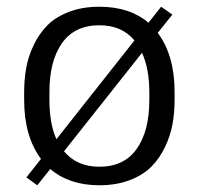

<svg xmlns="http://www.w3.org/2000/svg" viewBox="-20 -535 590 570"><path d="M51.7 -238.3V-261.7Q51.7 -299.2 57.9 -333.8Q64.2 -368.3 80.4 -402.1Q96.7 -435.8 121.2 -460.4Q145.8 -485 185.4 -500Q225 -515 275 -515Q365 -515 420.8 -467.5L458.3 -515L491.7 -491.7L448.3 -437.5Q498.3 -370.8 498.3 -261.7V-238.3Q498.3 -200.8 492.1 -166.2Q485.8 -131.7 469.6 -97.9Q453.3 -64.2 428.8 -39.6Q404.2 -15 364.6 0Q325 15 275 15Q185.8 15 129.2 -33.3L90.8 15L58.3 -8.3L101.7 -63.3Q51.7 -130 51.7 -238.3ZM379.2 -415Q341.7 -460 275 -460Q201.7 -460 164.2 -407.1Q126.7 -354.2 126.7 -261.7V-238.3Q126.7 -168.3 147.5 -121.7ZM401.7 -378.3 170 -85.8Q208.3 -40 275 -40Q348.3 -40 385.8 -92.9Q423.3 -145.8 423.3 -238.3V-261.7Q423.3 -330 401.7 -378.3Z"/></svg>

Font: Boon
Style: Regular
Weight: 400
Designer: Sungsit Sawaiwan
Foundry: FontUni
Version: Version 3.0